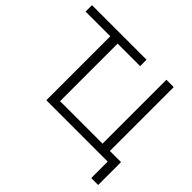

<svg xmlns="http://www.w3.org/2000/svg" viewBox="-192 -943 1352 1352"><g transform="rotate(45 483.5 -267.5)"><path d="M938 -63V165H869V1H258V-636H12V-700H555V-636H331V-63H754V-699H827V-63Z"/></g></svg>

Font: Montserrat-Regular
Style: Regular
Weight: 400
Version: Version 7.200